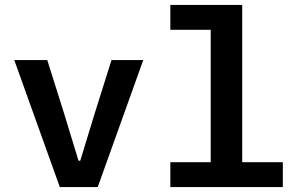

<svg xmlns="http://www.w3.org/2000/svg" viewBox="-20 -760 1240 780"><path d="M377 0C377 0 562 -516 562 -516C562 -516 433 -516 433 -516C433 -516 364 -297 364 -297C364 -297 306 -107 306 -107C306 -107 299 -107 299 -107C299 -107 241 -297 241 -297C241 -297 172 -516 172 -516C172 -516 38 -516 38 -516C38 -516 223 0 223 0C223 0 377 0 377 0Z M672 0C672 0 1129 0 1129 0C1129 0 1129 -101 1129 -101C1129 -101 964 -101 964 -101C964 -101 964 -740 964 -740C964 -740 672 -740 672 -740C672 -740 672 -639 672 -639C672 -639 836 -639 836 -639C836 -639 836 -101 836 -101C836 -101 672 -101 672 -101C672 -101 672 0 672 0Z"/></svg>

Font: IBM Plex Mono Mod
Style: SemiBold
Weight: 500
Designer: Mike Abbink, Paul van der Laan, Pieter van Rosmalen
Foundry: Bold Monday
Version: ""